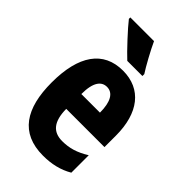

<svg xmlns="http://www.w3.org/2000/svg" viewBox="-235 -845 934 934"><g transform="rotate(45 232.5 -378.0)"><path d="M243 -766H80V-756C106 -722 185 -637 219 -606H323V-619C303 -649 261 -726 243 -766ZM238 -558C103 -558 33 -457 33 -272C33 -94 99 10 255 10C314 10 365 -2 411 -29V-149C361 -118 320 -106 271 -106C207 -106 175 -145 174 -231H437V-310C437 -465 365 -558 238 -558ZM239 -447C280 -447 303 -408 303 -334H175C175 -417 202 -447 239 -447Z"/></g></svg>

Font: Noto Sans Sinhala UI ExtraCondensed ExtraBold
Style: Regular
Weight: 800
Width: 2
Designer: Jelle Bosma - Monotype Design Team
Foundry: Monotype Imaging Inc.
Version: Version 2.006